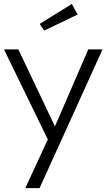

<svg xmlns="http://www.w3.org/2000/svg" viewBox="-23 -715 539 971"><path d="M-2.9 -465.3H69.8L254.9 -75.7L423.3 -465.3H495.6L177.2 236.3H105L218.8 -9.8ZM177.7 -594.2 340.3 -694.8 369.6 -641.6 200.2 -560.1Z"/></svg>

Font: Spartan MB
Style: Regular
Weight: 400
Designer: Matt Bailey, Mirko Velimirovic
Foundry: Matt Bailey
Version: Version 1.005